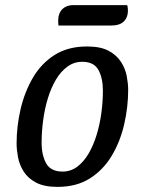

<svg xmlns="http://www.w3.org/2000/svg" viewBox="-20 -712 559 752"><path d="M205 20Q153 20 121 3Q89 -14 72.5 -40.5Q56 -67 50.5 -96.5Q45 -126 45 -150Q45 -217 60.5 -284Q76 -351 108.5 -407Q141 -463 193.5 -496.5Q246 -530 321 -530Q374 -530 405.5 -513Q437 -496 454 -469.5Q471 -443 476.5 -413.5Q482 -384 482 -360Q482 -293 466.5 -225.5Q451 -158 418 -102.5Q385 -47 332.5 -13.5Q280 20 205 20ZM225 -40Q257 -40 282.5 -59Q308 -78 327 -110.5Q346 -143 358.5 -184Q371 -225 377 -269.5Q383 -314 383 -357Q383 -406 365.5 -438Q348 -470 302 -470Q270 -470 244 -451Q218 -432 199 -400Q180 -368 167.5 -327Q155 -286 149 -241Q143 -196 143 -153Q143 -104 161 -72Q179 -40 225 -40ZM209 -612Q208 -618 208 -625Q208 -632 208 -635Q209 -662 225 -677Q241 -692 267 -692H478Q480 -687 480.5 -680.5Q481 -674 481 -669Q481 -644 465 -628Q449 -612 415 -612Z"/></svg>

Font: Sansita Swashed Light Light
Style: Regular
Weight: 300
Version: Version 1.003